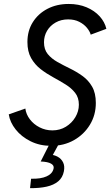

<svg xmlns="http://www.w3.org/2000/svg" viewBox="-20 -748 578 995"><path d="M245.6 7.8Q186 7.8 138.4 -15.9Q90.8 -39.6 61.3 -76.9Q31.7 -114.3 25.4 -155.3L111.3 -185.5Q115.2 -155.3 135 -129.4Q154.8 -103.5 185.5 -87.9Q216.3 -72.3 251.5 -72.3Q290.5 -72.3 321.5 -91.3Q352.5 -110.4 370.6 -140.9Q388.7 -171.4 388.7 -205.6Q388.7 -242.2 369.4 -266.8Q350.1 -291.5 319.8 -310.3Q289.6 -329.1 255.4 -347.7Q221.2 -366.2 190.9 -389.6Q160.6 -413.1 141.4 -446.8Q122.1 -480.5 122.1 -530.3Q122.1 -588.4 149.9 -632.8Q177.7 -677.2 226.1 -702.4Q274.4 -727.5 335.9 -727.5Q387.7 -727.5 428.7 -710.2Q469.7 -692.9 496.3 -663.6Q522.9 -634.3 531.2 -598.6L450.2 -568.4Q445.3 -585.9 430.2 -604.2Q415 -622.6 390.6 -635Q366.2 -647.5 333 -647.5Q296.4 -647.5 268.1 -631.3Q239.7 -615.2 223.9 -588.4Q208 -561.5 208 -528.8Q208 -491.7 227.3 -468Q246.6 -444.3 277.3 -427Q308.1 -409.7 342.3 -393.1Q376.5 -376.5 407.2 -354.5Q438 -332.5 457.3 -299.1Q476.6 -265.6 476.6 -214.4Q476.6 -151.9 446 -101.6Q415.5 -51.3 363.3 -21.7Q311 7.8 245.6 7.8ZM135.7 227.1 141.1 178.2Q191.4 179.7 221.9 165.8Q252.4 151.9 257.8 125Q261.2 109.4 244.4 99.9Q227.5 90.3 190.9 88.9L235.8 0H283.7L240.7 79.1L235.8 53.2Q259.8 53.7 278.8 64.2Q297.9 74.7 307.1 93.8Q316.4 112.8 311 140.1Q304.7 172.4 281.7 191.7Q258.8 210.9 221.9 219.2Q185.1 227.5 135.7 227.1Z"/></svg>

Font: Reddit Sans
Style: Italic
Weight: 400
Italic angle: -11.25°
Designer: Stephen Hutchings
Version: Version 1.013